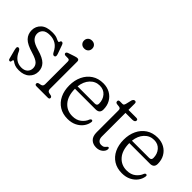

<svg xmlns="http://www.w3.org/2000/svg" viewBox="-10 -1165 1704 1704"><g transform="rotate(45 842.0 -313.0)"><path d="M194.5 -22.5Q231.5 -22.5 252.5 -42.2Q273.5 -62 273.5 -93Q273.5 -123.5 252.5 -144.2Q231.5 -165 171.5 -183Q88.5 -207 56.8 -240.2Q25 -273.5 25 -322.5Q25 -372 61.2 -405.8Q97.5 -439.5 169 -439.5Q212.5 -439.5 234.2 -428.2Q256 -417 266.5 -417Q271 -417 272.5 -422.8Q274 -428.5 276.8 -434Q279.5 -439.5 288 -439.5Q294.5 -439.5 299.5 -435.2Q304.5 -431 309 -418.5L338 -337Q347.5 -308.5 334 -302.5Q315.5 -294.5 302.5 -319Q279.5 -366.5 246.5 -386.5Q213.5 -406.5 171 -406.5Q123 -406.5 101.8 -385.5Q80.5 -364.5 80.5 -335Q80.5 -303.5 104 -279.5Q127.5 -255.5 191 -237.5Q267 -216 298 -184.2Q329 -152.5 329 -105.5Q329 -56 293.5 -22.8Q258 10.5 195 10.5Q163.5 10.5 144.5 3Q125.5 -4.5 115.8 -12Q106 -19.5 102 -19.5Q96 -19.5 95 -12Q94 -4.5 92.2 3Q90.5 10.5 81.5 10.5Q68 10.5 64.5 -6.5L42.5 -90Q38 -110 38.5 -118.5Q39 -127 47 -130Q64 -136 77 -110.5Q114 -22.5 194.5 -22.5Z M470 -536.5Q447 -536.5 432.8 -550.5Q418.5 -564.5 418.5 -586Q418.5 -608 432.8 -622Q447 -636 470 -636Q493 -636 507.2 -622.2Q521.5 -608.5 521.5 -586.5Q521.5 -564.5 507.2 -550.5Q493 -536.5 470 -536.5ZM508.5 -411.5V-68Q508.5 -42 531.5 -37.5L554 -33Q569.5 -28 569.5 -15.5Q569.5 0 550 0H408Q388.5 0 388.5 -15.5Q388.5 -28.5 404 -33L426 -37.5Q449 -42 449 -68V-349Q449 -362 445 -367.5Q441 -373 431 -374L396 -374.5Q380 -377.5 380 -390Q380 -402 399 -408.5L454.5 -427Q468 -431.5 475.2 -433Q482.5 -434.5 488 -434.5Q508.5 -434.5 508.5 -411.5Z M974 -275Q974 -226.5 923 -226.5H664.5Q665 -136 708 -86.8Q751 -37.5 819 -37.5Q871.5 -37.5 904.5 -64.2Q937.5 -91 949 -124.5Q955.5 -137.5 965.5 -137.5Q979 -137.5 977 -120Q972.5 -86.5 950.8 -56.8Q929 -27 892.2 -8.5Q855.5 10 806.5 10Q745 10 700.2 -18.2Q655.5 -46.5 631.5 -96.5Q607.5 -146.5 607.5 -212Q607.5 -277 632 -328.5Q656.5 -380 701.8 -409.8Q747 -439.5 809.5 -439.5Q857 -439.5 894.2 -418.8Q931.5 -398 952.8 -361Q974 -324 974 -275ZM801.5 -402.5Q747.5 -402.5 710.5 -363Q673.5 -323.5 666 -258H882.5Q909.5 -258 909.5 -284Q909.5 -334.5 880 -368.5Q850.5 -402.5 801.5 -402.5Z M1054 -390.5 1024.5 -394Q1013 -396.5 1010 -402Q1007 -407.5 1007 -414Q1007 -429.5 1025 -429.5H1058Q1066 -429.5 1070.5 -433.8Q1075 -438 1079 -450.5L1093 -509Q1101 -528.5 1116.5 -528.5Q1133 -528.5 1133 -508.5V-429.5H1230Q1251.5 -429.5 1251.5 -415Q1251.5 -392 1216 -392H1133V-96.5Q1133 -68.5 1146 -53.2Q1159 -38 1182 -38Q1202.5 -38 1212.8 -46Q1223 -54 1229 -62.2Q1235 -70.5 1241 -70.5Q1251.5 -70.5 1251.5 -54.5Q1251.5 -32 1227.5 -11Q1203.5 10 1166 10Q1124 10 1098.8 -14.8Q1073.5 -39.5 1073.5 -90V-361.5Q1073.5 -374.5 1070 -381.2Q1066.5 -388 1054 -390.5Z M1656 -275Q1656 -226.5 1605 -226.5H1346.5Q1347 -136 1390 -86.8Q1433 -37.5 1501 -37.5Q1553.5 -37.5 1586.5 -64.2Q1619.5 -91 1631 -124.5Q1637.5 -137.5 1647.5 -137.5Q1661 -137.5 1659 -120Q1654.5 -86.5 1632.8 -56.8Q1611 -27 1574.2 -8.5Q1537.5 10 1488.5 10Q1427 10 1382.2 -18.2Q1337.5 -46.5 1313.5 -96.5Q1289.5 -146.5 1289.5 -212Q1289.5 -277 1314 -328.5Q1338.5 -380 1383.8 -409.8Q1429 -439.5 1491.5 -439.5Q1539 -439.5 1576.2 -418.8Q1613.5 -398 1634.8 -361Q1656 -324 1656 -275ZM1483.5 -402.5Q1429.5 -402.5 1392.5 -363Q1355.5 -323.5 1348 -258H1564.5Q1591.5 -258 1591.5 -284Q1591.5 -334.5 1562 -368.5Q1532.5 -402.5 1483.5 -402.5Z"/></g></svg>

Font: Fraunces 144pt S100 Light
Style: Regular
Weight: 300
Version: Version 1.000; ttfautohint (v1.8.3)